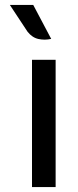

<svg xmlns="http://www.w3.org/2000/svg" viewBox="-20 -760 316 780"><path d="M110 0V-517H206V0ZM20 -740H115L188 -602Q162 -596 136.5 -601.5Q111 -607 92 -631Z"/></svg>

Font: Expletus Sans
Style: Regular
Weight: 400
Designer: Jasper de Waard
Foundry: Designtown
Version: Version 7.028